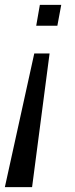

<svg xmlns="http://www.w3.org/2000/svg" viewBox="-54 -520 310 790"><path d="M-34 250 87 -300H150L78 250ZM110 -500H198L182 -414H95Z"/></svg>

Font: Cabin
Style: Italic
Weight: 400
Designer: Pablo Impallari
Foundry: Pablo Impallari. www.impallari.com Igino Marini. www.ikern.com
Version: Version 1.005